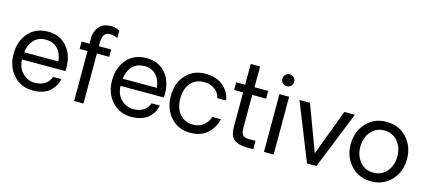

<svg xmlns="http://www.w3.org/2000/svg" viewBox="-58 -1257 3910 1765"><g transform="rotate(15 1897.0 -374.0)"><path d="M530.8 -277.8Q530.8 -269 528.8 -245.1H117.2Q120.1 -163.1 168.9 -116.5Q217.8 -69.8 280.8 -68.8Q340.8 -67.9 380.4 -94Q419.9 -120.1 434.1 -164.1H513.2Q509.3 -136.2 494.6 -108.6Q480 -81.1 454.1 -54Q428.2 -26.9 384 -11Q339.8 4.9 285.2 4.9Q169.9 3.9 99.4 -75.4Q28.8 -154.8 28.8 -273.9Q28.8 -396 97.4 -475.1Q166 -554.2 284.2 -554.2Q397 -554.2 463.9 -478Q530.8 -401.9 530.8 -277.8ZM284.2 -478Q213.4 -478 170.7 -433.6Q127.9 -389.2 119.1 -314H444.8Q437 -389.2 395.5 -433.6Q354 -478 284.2 -478Z M678.7 0V-476.1H603.5V-545.9H678.7V-595.2Q678.7 -658.2 711.2 -701.7Q743.7 -745.1 801.8 -752Q831.5 -755.9 862.5 -750.5Q893.6 -745.1 912.6 -731.9L911.6 -662.1Q898.4 -668.9 880.6 -674.1Q862.8 -679.2 838.9 -679.2Q814.9 -679.2 798.8 -668Q768.1 -645 767.6 -584V-545.9H885.7V-476.1H767.6V0Z M1468.3 -277.8Q1468.3 -269 1466.3 -245.1H1054.7Q1057.6 -163.1 1106.4 -116.5Q1155.3 -69.8 1218.3 -68.8Q1278.3 -67.9 1317.9 -94Q1357.4 -120.1 1371.6 -164.1H1450.7Q1446.8 -136.2 1432.1 -108.6Q1417.5 -81.1 1391.6 -54Q1365.7 -26.9 1321.5 -11Q1277.3 4.9 1222.7 4.9Q1107.4 3.9 1036.9 -75.4Q966.3 -154.8 966.3 -273.9Q966.3 -396 1034.9 -475.1Q1103.5 -554.2 1221.7 -554.2Q1334.5 -554.2 1401.4 -478Q1468.3 -401.9 1468.3 -277.8ZM1221.7 -478Q1150.9 -478 1108.2 -433.6Q1065.4 -389.2 1056.6 -314H1382.3Q1374.5 -389.2 1333 -433.6Q1291.5 -478 1221.7 -478Z M1782.2 5.9Q1668.5 5.9 1596.7 -74.5Q1524.9 -154.8 1524.9 -276.9Q1524.9 -398.9 1595.9 -477.1Q1667 -555.2 1782.2 -555.2Q1887.2 -555.2 1952.1 -500Q2017.1 -444.8 2026.9 -366.2H1942.9Q1935.1 -414.1 1891.6 -446Q1848.1 -478 1789.1 -478Q1709 -478 1662.1 -423.6Q1615.2 -369.1 1615.2 -276.9Q1615.2 -184.1 1662.6 -128.7Q1710 -73.2 1790 -73.2Q1847.2 -73.2 1888.2 -105.7Q1929.2 -138.2 1942.9 -188H2024.9Q2008.8 -106.9 1947 -50.5Q1885.3 5.9 1782.2 5.9Z M2323.7 1Q2244.6 1 2201.7 -31Q2158.7 -63 2158.7 -148.9V-479H2072.8V-551.8H2158.7V-750H2247.6V-551.8H2377.9V-478L2245.6 -479V-159.2Q2245.6 -118.2 2261.2 -98.1Q2276.9 -78.1 2323.7 -78.1H2383.8V1Z M2530.3 -637.2Q2507.3 -637.2 2491 -653.6Q2474.6 -669.9 2474.6 -693.8Q2474.6 -716.8 2491 -733.9Q2507.3 -751 2530.3 -751Q2554.2 -751 2570.8 -733.9Q2587.4 -716.8 2587.4 -693.8Q2587.4 -669.9 2570.8 -653.6Q2554.2 -637.2 2530.3 -637.2ZM2485.4 -549.8H2577.6V0H2485.4Z M3204.1 -545.9 2984.9 0H2895L2677.2 -545.9H2776.9L2939.9 -108.9L3104 -545.9Z M3697.5 -74.5Q3622.1 6.8 3504.9 6.8Q3387.7 6.8 3312.3 -74.5Q3236.8 -155.8 3236.8 -275.9Q3236.8 -396 3311.8 -477.5Q3386.7 -559.1 3504.9 -559.1Q3623 -559.1 3698 -477.5Q3772.9 -396 3772.9 -275.9Q3772.9 -155.8 3697.5 -74.5ZM3680.7 -275.9Q3680.7 -361.8 3632.3 -419.4Q3584 -477.1 3504.9 -477.1Q3425.8 -477.1 3377.2 -419.4Q3328.6 -361.8 3328.6 -275.9Q3328.6 -190.9 3377.2 -133.5Q3425.8 -76.2 3504.9 -76.2Q3584 -76.2 3632.3 -133.5Q3680.7 -190.9 3680.7 -275.9Z"/></g></svg>

Font: Oakes Grotesk
Style: Regular
Weight: 400
Designer: Samuel Oakes
Foundry: Samuel Oakes
Version: Version 1.0 | wf-rip DC20170320